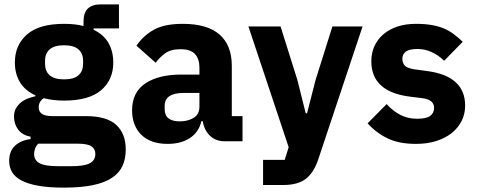

<svg xmlns="http://www.w3.org/2000/svg" viewBox="-20 -646 2179 878"><path d="M555 38Q555 80 540.5 112Q526 144 493 166.5Q460 189 405.5 200.5Q351 212 271 212Q203 212 155.5 203.5Q108 195 78.5 179.5Q49 164 35.5 141.5Q22 119 22 90Q22 46 48 21Q74 -4 120 -10V-21Q82 -28 63 -53.5Q44 -79 44 -113Q44 -134 52.5 -149.5Q61 -165 74.5 -176.5Q88 -188 106 -195Q124 -202 142 -206V-210Q94 -232 71 -270.5Q48 -309 48 -360Q48 -440 103.5 -488.5Q159 -537 273 -537Q325 -537 362 -527V-547Q362 -589 382.5 -607.5Q403 -626 441 -626H524V-516H408V-510Q454 -488 476 -449.5Q498 -411 498 -360Q498 -281 442.5 -233.5Q387 -186 273 -186Q222 -186 180 -197Q157 -182 157 -155Q157 -136 171.5 -125.5Q186 -115 220 -115H372Q468 -115 511.5 -75Q555 -35 555 38ZM416 58Q416 35 398 23Q380 11 335 11H155Q145 21 140.5 33.5Q136 46 136 58Q136 87 161 100.5Q186 114 246 114H306Q366 114 391 100.5Q416 87 416 58ZM273 -283Q317 -283 338.5 -301.5Q360 -320 360 -355V-367Q360 -402 338.5 -420.5Q317 -439 273 -439Q229 -439 207.5 -420.5Q186 -402 186 -367V-355Q186 -320 207.5 -301.5Q229 -283 273 -283Z M1007 0Q967 0 940.5 -25Q914 -50 907 -92H901Q889 -41 848 -14.5Q807 12 747 12Q668 12 626 -30Q584 -72 584 -141Q584 -224 644.5 -264.5Q705 -305 809 -305H892V-338Q892 -376 872 -398.5Q852 -421 805 -421Q761 -421 735 -402Q709 -383 692 -359L604 -437Q636 -484 684.5 -510.5Q733 -537 816 -537Q928 -537 984 -488Q1040 -439 1040 -345V-115H1089V0ZM802 -91Q839 -91 865.5 -107Q892 -123 892 -159V-221H820Q733 -221 733 -162V-147Q733 -118 751 -104.5Q769 -91 802 -91Z M1500 -525H1638L1436 81Q1416 142 1379.5 171Q1343 200 1275 200H1183V85H1282L1300 27L1116 -525H1263L1340 -280L1378 -128H1384L1423 -280Z M1882 12Q1806 12 1754 -12.5Q1702 -37 1661 -82L1748 -170Q1776 -139 1810 -121Q1844 -103 1887 -103Q1931 -103 1948 -116.5Q1965 -130 1965 -153Q1965 -190 1912 -197L1855 -204Q1678 -226 1678 -366Q1678 -404 1692.5 -435.5Q1707 -467 1733.5 -489.5Q1760 -512 1797.5 -524.5Q1835 -537 1882 -537Q1923 -537 1954.5 -531.5Q1986 -526 2010.5 -515.5Q2035 -505 2055.5 -489.5Q2076 -474 2096 -455L2011 -368Q1986 -393 1954.5 -407.5Q1923 -422 1890 -422Q1852 -422 1836 -410Q1820 -398 1820 -378Q1820 -357 1831.5 -345.5Q1843 -334 1875 -329L1934 -321Q2107 -298 2107 -163Q2107 -125 2091 -93Q2075 -61 2045.5 -37.5Q2016 -14 1974.5 -1Q1933 12 1882 12Z"/></svg>

Font: IBM Plex Arabic
Style: Bold
Weight: 700
Designer: Mike Abbink, Paul van der Laan, Pieter van Rosmalen, Wael Morcos, Khajak Apelian
Foundry: Bold Monday
Version: Version 1.0